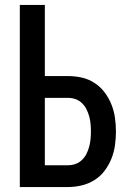

<svg xmlns="http://www.w3.org/2000/svg" viewBox="-20 -755 540 775"><path d="M60 0V-735H161V-448H254Q282 -448 309.5 -442Q337 -436 361 -420.5Q385 -405 402 -382.5Q419 -360 429.5 -334Q440 -308 444 -280Q448 -252 448 -224Q448 -196 444 -168Q440 -140 429.5 -114Q419 -88 402 -65.5Q385 -43 361 -28Q337 -13 309.5 -6.5Q282 0 254 0ZM254 -88Q270 -88 284.5 -93Q299 -98 310.5 -109Q322 -120 329 -134Q336 -148 340 -163Q344 -178 345.5 -193.5Q347 -209 347 -224Q347 -240 345.5 -255.5Q344 -271 340 -285.5Q336 -300 329 -314Q322 -328 310.5 -339Q299 -350 284.5 -355Q270 -360 254 -360H161V-88Z"/></svg>

Font: Zed Sans Semibold
Style: Regular
Weight: 600
Designer: Belleve Invis
Foundry: Belleve Invis
Version: Version 1.0.0; ttfautohint (v1.8.4)